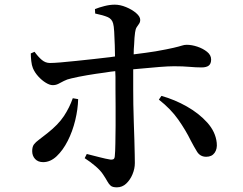

<svg xmlns="http://www.w3.org/2000/svg" viewBox="-20 -774 1040 823"><path d="M352 -114Q380 -107 407 -100Q434 -93 453 -90Q461 -89 466 -91.5Q471 -94 472 -104Q474 -123 474.5 -158Q475 -193 475.5 -235Q476 -277 475.5 -318.5Q475 -360 475 -392Q475 -414 475 -445Q474 -457 474 -469Q453 -467 430 -463Q391 -458 353 -451.5Q315 -445 286 -438Q267 -434 254 -427Q241 -420 230 -414.5Q219 -409 206 -409Q193 -409 176 -419.5Q159 -430 144 -446.5Q129 -463 121 -482Q116 -494 114 -512.5Q112 -531 112 -545L128 -552Q144 -530 159.5 -517Q175 -504 194 -504Q210 -504 240 -506.5Q270 -509 307.5 -513Q345 -517 382.5 -521Q420 -525 452 -529Q463 -530 473 -532Q472 -556 472 -580Q471 -613 469.5 -638Q468 -663 465 -673Q460 -693 441 -701Q422 -709 388 -716L387 -735Q404 -742 427.5 -748Q451 -754 472 -754Q495 -754 520.5 -743.5Q546 -733 563.5 -718Q581 -703 581 -689Q581 -679 576 -672Q571 -665 566 -657.5Q561 -650 559 -635Q556 -614 555 -584Q553 -564 553 -541Q610 -548 647 -554Q698 -563 723.5 -569Q749 -575 759.5 -578.5Q770 -582 780 -582Q802 -582 826 -574Q850 -566 867.5 -552Q885 -538 885 -519Q885 -501 875 -493Q865 -485 844 -485Q819 -485 792 -487.5Q765 -490 726 -490Q702 -490 664 -487Q626 -484 585 -480Q568 -479 551 -477Q551 -464 551 -452Q551 -418 551 -391Q551 -364 551.5 -327Q552 -290 553.5 -250.5Q555 -211 556 -174.5Q557 -138 557.5 -111.5Q558 -85 558 -75Q558 -51 548 -27Q538 -3 521 13Q504 29 481 29Q463 29 455 22.5Q447 16 440.5 4Q434 -8 422 -26Q411 -43 389.5 -61.5Q368 -80 343 -96ZM798 -171Q776 -216 744 -261.5Q712 -307 661 -347L672 -363Q729 -347 781 -317.5Q833 -288 868.5 -248.5Q904 -209 909 -162Q912 -136 900 -119Q888 -102 864 -102Q838 -102 824.5 -124Q811 -146 798 -171ZM292 -353 315 -349Q314 -306 302.5 -258.5Q291 -211 270.5 -170.5Q250 -130 223 -104.5Q196 -79 165 -79Q143 -79 130.5 -92.5Q118 -106 118 -126Q118 -145 125.5 -155Q133 -165 147.5 -175.5Q162 -186 183 -203Q230 -240 254 -276.5Q278 -313 292 -353Z"/></svg>

Font: Early Summer Mincho SemiBold
Style: Regular
Weight: 600
Designer: GuiWonder
Version: Version 1.002